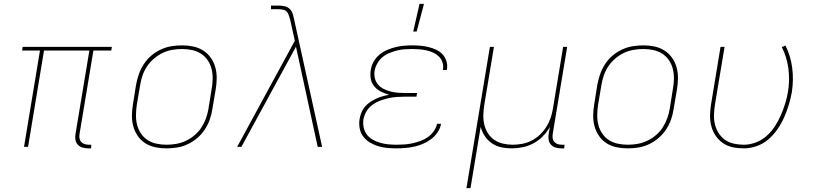

<svg xmlns="http://www.w3.org/2000/svg" viewBox="-20 -764 4240 999"><path d="M454 8H438Q423 8 408.5 3.5Q394 -1 384.5 -11.5Q375 -22 372.5 -37Q370 -52 373 -68L445 -501H209L126 0H105L188 -501H95L98 -520H562L559 -501H466L394 -68Q392 -56 393.5 -45Q395 -34 402 -26Q409 -18 420 -14.5Q431 -11 442 -11H455Z M846 8Q816 8 787.5 2Q759 -4 735.5 -19Q712 -34 696.5 -57Q681 -80 673.5 -107Q666 -134 666.5 -164Q667 -194 672 -223L688 -323Q693 -351 702.5 -378Q712 -405 728 -430Q744 -455 767 -474.5Q790 -494 817 -506.5Q844 -519 872 -523.5Q900 -528 927 -528Q957 -528 985.5 -522Q1014 -516 1037.5 -501Q1061 -486 1077 -463Q1093 -440 1100.5 -413Q1108 -386 1107.5 -356Q1107 -326 1102 -297L1085 -197Q1081 -169 1071.5 -142Q1062 -115 1045.5 -90Q1029 -65 1006 -45.5Q983 -26 956.5 -13.5Q930 -1 901.5 3.5Q873 8 846 8ZM847 -11Q872 -11 897.5 -15.5Q923 -20 947.5 -31.5Q972 -43 993 -61Q1014 -79 1028.5 -101.5Q1043 -124 1052 -149Q1061 -174 1065 -200L1081 -300Q1086 -326 1086.5 -353Q1087 -380 1081 -404.5Q1075 -429 1061 -450Q1047 -471 1026 -484.5Q1005 -498 979.5 -503.5Q954 -509 927 -509Q902 -509 876 -504.5Q850 -500 826 -488.5Q802 -477 781 -459Q760 -441 745 -418.5Q730 -396 721.5 -371Q713 -346 709 -320L692 -220Q688 -194 687.5 -167Q687 -140 693 -115.5Q699 -91 713 -70Q727 -49 747.5 -35.5Q768 -22 794 -16.5Q820 -11 847 -11Z M1214 0 1514 -552 1491 -656Q1490 -656 1490 -657L1491 -658Q1487 -669 1484 -680.5Q1481 -692 1474 -701Q1467 -710 1455 -713Q1443 -716 1431 -716H1390V-735H1431Q1447 -735 1462.5 -731Q1478 -727 1488.5 -716.5Q1499 -706 1503.5 -691Q1508 -676 1511 -661V-660L1656 0H1633L1520 -521L1236 0Z M2042 8Q2017 8 1992.5 5.5Q1968 3 1946 -4Q1924 -11 1904 -23Q1884 -35 1870 -53.5Q1856 -72 1851.5 -96Q1847 -120 1851 -145Q1854 -162 1860.5 -178.5Q1867 -195 1879 -209Q1891 -223 1906 -233Q1921 -243 1937 -250.5Q1953 -258 1970.5 -263Q1988 -268 2005 -271Q1983 -277 1963 -287Q1943 -297 1928.5 -313.5Q1914 -330 1909.5 -352.5Q1905 -375 1909 -399Q1912 -421 1923.5 -442Q1935 -463 1953 -478.5Q1971 -494 1993 -503.5Q2015 -513 2037 -518.5Q2059 -524 2081 -526Q2103 -528 2125 -528Q2147 -528 2168.5 -526Q2190 -524 2210.5 -519Q2231 -514 2250 -505Q2269 -496 2282.5 -481.5Q2296 -467 2302.5 -447Q2309 -427 2306 -405L2305 -400H2284L2285 -404Q2288 -423 2282 -440.5Q2276 -458 2263 -470.5Q2250 -483 2233.5 -490.5Q2217 -498 2198.5 -502Q2180 -506 2161.5 -507.5Q2143 -509 2124 -509Q2104 -509 2084 -507.5Q2064 -506 2044.5 -501Q2025 -496 2005.5 -488Q1986 -480 1970 -466.5Q1954 -453 1943.5 -434.5Q1933 -416 1929 -396Q1926 -376 1930.5 -357Q1935 -338 1947 -324Q1959 -310 1976 -301.5Q1993 -293 2012 -288Q2031 -283 2050.5 -281.5Q2070 -280 2090 -280H2150L2147 -261H2087Q2066 -261 2044 -259.5Q2022 -258 2000.5 -253Q1979 -248 1957.5 -240Q1936 -232 1917 -218Q1898 -204 1886.5 -184Q1875 -164 1871 -143Q1868 -121 1872.5 -100Q1877 -79 1889.5 -63Q1902 -47 1920 -37Q1938 -27 1958.5 -21Q1979 -15 2001 -13Q2023 -11 2045 -11Q2065 -11 2085.5 -12.5Q2106 -14 2126.5 -18.5Q2147 -23 2167.5 -30.5Q2188 -38 2206 -50.5Q2224 -63 2237 -81.5Q2250 -100 2254 -120H2275Q2271 -97 2257 -76Q2243 -55 2223 -40Q2203 -25 2180.5 -15.5Q2158 -6 2135 -1Q2112 4 2088.5 6Q2065 8 2042 8ZM2130 -600 2163 -744H2186L2148 -600Z M2407 215 2529 -520H2550L2500 -220Q2496 -194 2495 -168Q2494 -142 2499.5 -117.5Q2505 -93 2518 -72Q2531 -51 2551 -37Q2571 -23 2596 -17Q2621 -11 2647 -11Q2671 -11 2696 -15.5Q2721 -20 2745 -32Q2769 -44 2788.5 -62.5Q2808 -81 2822 -103Q2836 -125 2844.5 -149.5Q2853 -174 2857 -199L2910 -520H2931L2856 -68Q2854 -56 2855.5 -45Q2857 -34 2864 -26Q2871 -18 2881.5 -14.5Q2892 -11 2904 -11H2917L2916 8H2900Q2884 8 2870 3.5Q2856 -1 2846.5 -11.5Q2837 -22 2834.5 -37Q2832 -52 2835 -68L2841 -104Q2827 -78 2805 -55.5Q2783 -33 2756 -18.5Q2729 -4 2700 2Q2671 8 2643 8Q2614 8 2587 2Q2560 -4 2538.5 -19Q2517 -34 2502.5 -56Q2488 -78 2481 -104L2428 215Z M3246 8Q3216 8 3187.5 2Q3159 -4 3135.5 -19Q3112 -34 3096.5 -57Q3081 -80 3073.5 -107Q3066 -134 3066.5 -164Q3067 -194 3072 -223L3088 -323Q3093 -351 3102.5 -378Q3112 -405 3128 -430Q3144 -455 3167 -474.5Q3190 -494 3217 -506.5Q3244 -519 3272 -523.5Q3300 -528 3327 -528Q3357 -528 3385.5 -522Q3414 -516 3437.5 -501Q3461 -486 3477 -463Q3493 -440 3500.5 -413Q3508 -386 3507.5 -356Q3507 -326 3502 -297L3485 -197Q3481 -169 3471.5 -142Q3462 -115 3445.5 -90Q3429 -65 3406 -45.5Q3383 -26 3356.5 -13.5Q3330 -1 3301.5 3.5Q3273 8 3246 8ZM3247 -11Q3272 -11 3297.5 -15.5Q3323 -20 3347.5 -31.5Q3372 -43 3393 -61Q3414 -79 3428.5 -101.5Q3443 -124 3452 -149Q3461 -174 3465 -200L3481 -300Q3486 -326 3486.5 -353Q3487 -380 3481 -404.5Q3475 -429 3461 -450Q3447 -471 3426 -484.5Q3405 -498 3379.5 -503.5Q3354 -509 3327 -509Q3302 -509 3276 -504.5Q3250 -500 3226 -488.5Q3202 -477 3181 -459Q3160 -441 3145 -418.5Q3130 -396 3121.5 -371Q3113 -346 3109 -320L3092 -220Q3088 -194 3087.5 -167Q3087 -140 3093 -115.5Q3099 -91 3113 -70Q3127 -49 3147.5 -35.5Q3168 -22 3194 -16.5Q3220 -11 3247 -11Z M3850 8Q3820 8 3792 2Q3764 -4 3741.5 -19.5Q3719 -35 3703.5 -58Q3688 -81 3681 -108Q3674 -135 3674.5 -164.5Q3675 -194 3680 -223L3729 -520H3750L3700 -220Q3696 -194 3695 -167.5Q3694 -141 3700 -116.5Q3706 -92 3719.5 -71Q3733 -50 3753 -36Q3773 -22 3798.5 -16.5Q3824 -11 3851 -11Q3881 -11 3912 -22.5Q3943 -34 3968.5 -56.5Q3994 -79 4012 -107Q4030 -135 4043 -165Q4056 -195 4065.5 -225.5Q4075 -256 4080 -287Q4090 -348 4082 -408Q4074 -468 4048 -519L4067 -527Q4094 -473 4102 -410.5Q4110 -348 4100 -284Q4094 -251 4084 -218Q4074 -185 4060 -153.5Q4046 -122 4025.5 -92Q4005 -62 3977.5 -38.5Q3950 -15 3916.5 -3.5Q3883 8 3850 8Z"/></svg>

Font: Iosevka Aile Thin Oblique
Style: Regular
Weight: 100
Italic angle: -9°
Designer: Belleve Invis
Foundry: Belleve Invis
Version: Version 31.1.0; ttfautohint (v1.8.4)